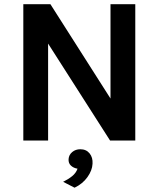

<svg xmlns="http://www.w3.org/2000/svg" viewBox="-20 -669 757 914"><path d="M91 -649H220L506 -200V-649H624V0H504L209 -461.5V0H91ZM335 224.5 280.5 196.5Q305 184.5 323.5 169.5Q342 154.5 349 134Q330 131 317.5 119.2Q305 107.5 306.5 88Q308 68 323.8 54.8Q339.5 41.5 362.5 41.5Q390.5 41.5 406.5 61.2Q422.5 81 420.5 110.5Q419 142.5 396.2 174.2Q373.5 206 335 224.5Z"/></svg>

Font: Karla
Style: Bold
Weight: 700
Designer: Jonathan Pinhorn
Version: Version 2.004; ttfautohint (v1.8.4.7-5d5b);gftools[0.9.33]